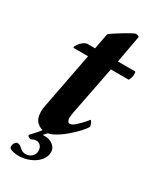

<svg xmlns="http://www.w3.org/2000/svg" viewBox="-184 -617 688 831"><g transform="rotate(30 160.0 -201.0)"><path d="M100 0H128L106 24H122Q140 24 157.5 37Q175 50 175 70Q175 94 158.5 113.5Q142 133 115 144Q88 155 58 155Q48 155 34.5 152Q21 149 16 145Q12 141 12 137Q12 125 17.5 117Q23 109 30 109Q40 109 46.5 115Q53 121 61.5 127Q70 133 83 133Q101 133 113 121.5Q125 110 125 94Q125 77 116 68Q107 59 97 59Q89 59 83 61Q77 63 69 67Q68 67 61 63.5Q54 60 54 56Q54 52 67.5 39Q81 26 100 0ZM115 -414 130 -492Q134 -497 150 -507.5Q166 -518 185 -529.5Q204 -541 219 -549Q234 -557 237 -557Q246 -557 254 -551L229 -414H314Q317 -414 317.5 -410Q318 -406 318 -402Q318 -383 309 -369H220L173 -129Q172 -125 170.5 -113Q169 -101 169 -97Q169 -90 172.5 -83Q176 -76 183 -76Q194 -76 209.5 -90Q225 -104 238 -118.5Q251 -133 252 -136Q257 -136 261.5 -125Q266 -114 266 -109Q260 -97 242.5 -78Q225 -59 201.5 -39Q178 -19 154 -5.5Q130 8 110 8Q86 8 67.5 -8.5Q49 -25 49 -62Q49 -73 52.5 -91.5Q56 -110 58 -120L106 -369H34Q32 -369 32 -372Q32 -377 39 -387Q46 -397 57 -405.5Q68 -414 79 -414Z"/></g></svg>

Font: Amiri
Style: Bold Italic
Weight: 700
Italic angle: 10°
Designer: Khaled Hosny
Version: Version 0.113